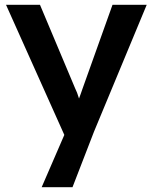

<svg xmlns="http://www.w3.org/2000/svg" viewBox="-20 -547 634 797"><path d="M153 230 247 13 5 -527H146L292 -180Q300 -165 308 -138Q312 -148 315.5 -158.5Q319 -169 323 -180L447 -527H589L370 0L281 230Z"/></svg>

Font: Readex Pro Medium
Style: Regular
Weight: 500
Designer: Bonnie Shaver-Troup, Thomas Jockin
Foundry: Lexend
Version: Version 1.204; ttfautohint (v1.8.4.7-5d5b)